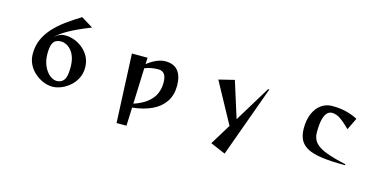

<svg xmlns="http://www.w3.org/2000/svg" viewBox="-89 -1323 4179 2076"><g transform="rotate(15 2000.0 -284.5)"><path d="M752 -717Q667 -683 609.5 -656.5Q552 -630 511 -607Q470 -584 437.5 -561Q405 -538 371 -510Q397 -528 416 -539Q435 -550 454 -555Q473 -560 500 -560Q548 -560 599 -541Q650 -522 694 -485.5Q738 -449 765 -396.5Q792 -344 792 -278Q792 -212 765 -158.5Q738 -105 694 -67Q650 -29 599 -8.5Q548 12 500 12Q452 12 401 -8.5Q350 -29 305.5 -67Q261 -105 233.5 -158.5Q206 -212 206 -278Q206 -367 238.5 -440Q271 -513 328 -575Q385 -637 460 -691.5Q535 -746 620 -798ZM530 -60Q583 -60 611 -98.5Q639 -137 639 -238Q639 -306 623 -353Q607 -400 581 -429Q555 -458 526 -471.5Q497 -485 470 -485Q435 -485 410 -471.5Q385 -458 372 -422Q359 -386 359 -318Q359 -257 375.5 -209Q392 -161 418 -127.5Q444 -94 473.5 -77Q503 -60 530 -60Z M1275 212 1241 -557H1416L1413 -484Q1453 -518 1508 -544Q1563 -570 1615 -570Q1710 -570 1756.5 -511.5Q1803 -453 1803 -346Q1803 -241 1753 -166.5Q1703 -92 1611 -49Q1519 -6 1394 7L1386 212ZM1396 -37Q1495 -71 1551 -118Q1607 -165 1630 -221Q1653 -277 1653 -338Q1653 -406 1630 -436Q1607 -466 1563 -466Q1523 -466 1487.5 -460Q1452 -454 1411 -438Z M2321 157 2463 -74 2216 -527 2390 -570 2518 -164 2763 -566H2777L2489 229Z M3777 13Q3623 13 3520 -1Q3417 -15 3357 -47Q3297 -79 3271 -131Q3245 -183 3245 -258Q3245 -355 3276 -425Q3307 -495 3360.5 -532.5Q3414 -570 3481 -570Q3572 -570 3645.5 -550.5Q3719 -531 3768 -503L3704 -370Q3643 -431 3595 -464.5Q3547 -498 3497 -498Q3468 -498 3444 -474.5Q3420 -451 3406.5 -397Q3393 -343 3393 -250Q3393 -183 3432 -138Q3471 -93 3556.5 -60.5Q3642 -28 3781 2Z"/></g></svg>

Font: Reggae One
Style: Regular
Weight: 400
Designer: Fontworks Inc.
Foundry: Fontworks Inc.
Version: Version 1.100